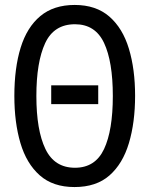

<svg xmlns="http://www.w3.org/2000/svg" viewBox="-20 -746 603 776"><path d="M281 10Q194 10 140.5 -37.5Q87 -85 62.5 -168Q38 -251 38 -358Q38 -471 63.5 -553.5Q89 -636 143 -681Q197 -726 282 -726Q368 -726 422 -679Q476 -632 501 -549Q526 -466 526 -359Q526 -251 501 -167.5Q476 -84 422.5 -37Q369 10 281 10ZM283 -68Q365 -68 400.5 -143.5Q436 -219 436 -358Q436 -497 400.5 -572.5Q365 -648 283 -648Q198 -648 162.5 -571.5Q127 -495 127 -358Q127 -220 163.5 -144Q200 -68 283 -68ZM187 -325V-401H377V-325Z"/></svg>

Font: Noto Sans Mono SemiCondensed
Style: Regular
Weight: 400
Width: 4
Designer: Monotype Design Team
Foundry: Monotype Imaging Inc.
Version: Version 2.014